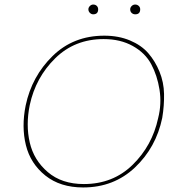

<svg xmlns="http://www.w3.org/2000/svg" viewBox="-20 -820 773 845"><path d="M390 -757Q382 -757 375.5 -763.5Q369 -770 369 -779Q369 -787 375.5 -793.5Q382 -800 390 -800Q400 -800 406 -794Q412 -788 412 -779Q412 -757 390 -757ZM575 -757Q566 -757 559.5 -763Q553 -769 553 -779Q553 -787 559.5 -793.5Q566 -800 575 -800Q584 -800 590.5 -794Q597 -788 597 -779Q597 -757 575 -757ZM346 5Q245 5 179.5 -47.5Q114 -100 94 -181Q74 -262 93 -356Q120 -484 211.5 -573.5Q303 -663 439 -663Q502 -663 552 -642Q602 -621 632.5 -586Q663 -551 682 -504.5Q701 -458 702 -406.5Q703 -355 694 -301Q667 -171 574 -83Q481 5 346 5ZM349 -10Q477 -10 563.5 -94.5Q650 -179 676 -300Q692 -363 682 -425.5Q672 -488 645.5 -537.5Q619 -587 564.5 -617.5Q510 -648 436 -648Q309 -648 223 -563.5Q137 -479 111 -358Q93 -270 111 -192.5Q129 -115 190.5 -62.5Q252 -10 349 -10Z"/></svg>

Font: EauTestText Thin
Style: Italic
Weight: 250
Italic angle: -12°
Designer: Christian Thalmann (Catharsis Fonts)
Version: Version 0.001;PS 000.001;hotconv 1.0.88;makeotf.lib2.5.64775